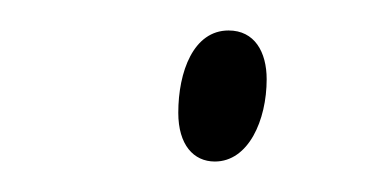

<svg xmlns="http://www.w3.org/2000/svg" viewBox="-20 -422 253 126"><path d="M121 -316C143 -316 155 -343 155 -370C155 -388 147 -402 130 -402C107 -402 97 -375 97 -348C97 -327 107 -316 121 -316Z"/></svg>

Font: Noto Serif Display ExtraCondensed ExtraLight
Style: Italic
Weight: 200
Width: 2
Italic angle: -12°
Designer: Monotype Design Team
Foundry: Monotype Imaging Inc.
Version: Version 2.009